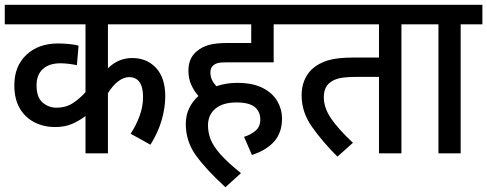

<svg xmlns="http://www.w3.org/2000/svg" viewBox="-20 -642 2040 804"><path d="M724 -540H432V-356Q475 -399 534 -399Q595 -399 633.5 -357.5Q672 -316 672 -239Q672 -191 657 -139Q642 -87 610 -36L527 -82Q549 -115 564 -155Q579 -195 579 -236Q579 -319 520 -319Q498 -319 475 -301.5Q452 -284 432 -252V0H338V-156Q313 -137 282.5 -123.5Q252 -110 210 -110Q164 -110 125 -129.5Q86 -149 63 -188Q40 -227 40 -285Q40 -365 90.5 -412.5Q141 -460 223 -460Q246 -460 270.5 -457.5Q295 -455 309 -451L302 -369Q289 -372 269.5 -374.5Q250 -377 233 -377Q186 -377 159.5 -353Q133 -329 133 -285Q133 -234 158.5 -212.5Q184 -191 217 -191Q255 -191 284 -209.5Q313 -228 338 -256V-540H0V-622H724Z M1002 -69Q1031 -78 1050.5 -95Q1070 -112 1070 -141Q1070 -175 1046.5 -194Q1023 -213 970 -213Q913 -213 882 -187Q851 -161 851 -117Q851 -87 862 -58.5Q873 -30 902.5 3.5Q932 37 989 83L924 142Q846 71 802 11Q758 -49 758 -122Q758 -160 772.5 -189.5Q787 -219 811 -240Q794 -259 781.5 -285.5Q769 -312 769 -346Q769 -374 778.5 -394.5Q788 -415 805 -428Q826 -446 855.5 -454Q885 -462 934 -462H1032V-540H710V-622H1217V-540H1126V-381H930Q904 -381 892.5 -378Q881 -375 873 -368Q861 -358 861 -338Q861 -322 867.5 -308Q874 -294 886 -281Q927 -295 973 -295Q1039 -295 1080.5 -273.5Q1122 -252 1141.5 -218Q1161 -184 1161 -146Q1161 -87 1128.5 -50Q1096 -13 1035 7Z M1661 -540V0H1567V-320H1476Q1425 -320 1400 -314Q1375 -308 1359 -294Q1336 -275 1336 -234Q1336 -191 1366 -146.5Q1396 -102 1458 -44L1393 14Q1331 -48 1287 -110Q1243 -172 1243 -242Q1243 -278 1254.5 -305.5Q1266 -333 1286 -352Q1313 -377 1352.5 -389Q1392 -401 1460 -401H1567V-540H1204V-622H1751V-540Z M1909 -540V0H1816V-540H1738V-622H2000V-540Z"/></svg>

Font: Noto Sans SemiCondensed Medium
Style: Italic
Weight: 500
Width: 4
Italic angle: -12°
Designer: Monotype Design Team
Foundry: Monotype Imaging Inc.
Version: Version 2.013; ttfautohint (v1.8.4.7-5d5b)